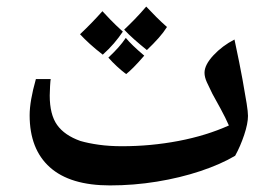

<svg xmlns="http://www.w3.org/2000/svg" viewBox="-20 -698 846 583"><path d="M314 -135Q193 -135 131.5 -190Q70 -245 70 -348Q70 -391 89 -458H134Q133 -454 132 -436Q131 -418 131 -408Q131 -350 153.5 -318.5Q176 -287 224 -270Q248 -263 280 -258.5Q312 -254 351 -254Q438 -254 522 -270Q606 -286 675 -317Q665 -340 649.5 -368.5Q634 -397 625 -413Q615 -433 608 -448.5Q601 -464 601 -477Q601 -501 628 -530Q655 -559 692 -578Q708 -503 716.5 -456Q725 -409 729 -383.5Q733 -358 733 -346Q733 -323 721.5 -288.5Q710 -254 694 -225Q650 -199 588.5 -178.5Q527 -158 456.5 -146.5Q386 -135 314 -135ZM292 -532Q270 -549 253 -564.5Q236 -580 223 -594Q241 -611 258 -628.5Q275 -646 291 -664Q300 -654 315.5 -638Q331 -622 353 -602Q341 -584 326 -566.5Q311 -549 292 -532ZM426 -546Q405 -563 388 -578Q371 -593 357 -608Q372 -622 389 -639.5Q406 -657 424 -678Q439 -662 454.5 -646.5Q470 -631 487 -616Q477 -600 461.5 -582.5Q446 -565 426 -546ZM363 -473Q334 -495 309 -523Q326 -539 339 -553.5Q352 -568 362 -583Q379 -562 418 -529Q399 -507 385.5 -493.5Q372 -480 363 -473Z"/></svg>

Font: Noto Naskh Arabic UI
Style: Regular
Weight: 400
Designer: Monotype Design Team, David Williams, Mohamad Dakak and Nizar Qandah
Foundry: Monotype Imaging Inc.
Version: Version 2.014